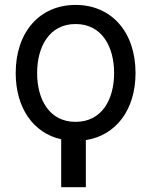

<svg xmlns="http://www.w3.org/2000/svg" viewBox="-20 -573 669 796"><path d="M293.3 -67.8C183.6 -67.8 133.9 -161.9 133.9 -270.2C133.9 -378.2 183.6 -473.4 293.3 -473.4C403.4 -473.4 453.1 -378.2 453.1 -270.2C453.1 -161.9 403.4 -67.8 293.3 -67.8ZM45.1 -270.2C45.1 -125 118.6 -21.3 233.7 4.6V203.1H335.9V7.8C460.9 -11.4 541.9 -117.9 541.9 -270.2C541.9 -440 442.5 -552.6 293.3 -552.6C144.5 -552.6 45.1 -440 45.1 -270.2Z"/></svg>

Font: Margiela Sans Text
Style: Regular
Weight: 400
Designer: Stefan Endress, Andreas Faust
Version: Version 1.100;FEAKit 1.0